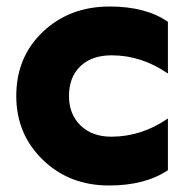

<svg xmlns="http://www.w3.org/2000/svg" viewBox="-20 -560 566 590"><path d="M496 -493V-334Q415 -390 323 -390Q262 -390 227 -356.5Q192 -323 192 -265Q192 -209 227.5 -174.5Q263 -140 322 -140Q415 -140 496 -196V-37Q426 10 315 10Q193 10 111.5 -69Q30 -148 30 -265Q30 -385 112 -462.5Q194 -540 317 -540Q428 -540 496 -493Z"/></svg>

Font: Roundo
Style: Bold
Weight: 700
Designer: Namrata Goyal (Gurmukhi), Shiva Nallaperumal (Latin)
Foundry: Indian Type Foundry
Version: Version 1.000;PS 1.0;hotconv 1.0.88;makeotf.lib2.5.647800